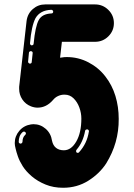

<svg xmlns="http://www.w3.org/2000/svg" viewBox="-20 -865 616 885"><path d="M270.8 0.5Q226.2 0.5 189.9 -14.4Q153.5 -29.2 126.7 -52Q100 -74.8 84.7 -99Q69.8 -122.8 62.4 -144.3Q55 -165.8 52 -179.7Q49 -193.6 49 -193.6Q48 -199.5 48 -205.4Q48 -237.6 69.1 -262.1Q90.1 -286.6 122.8 -291.6L134.2 -292.6Q166.3 -292.6 190.6 -271.3Q214.9 -250 219.8 -216.3Q224.3 -194.6 238.4 -183.4Q252.5 -172.3 274.3 -172.3Q308.4 -172.3 331.7 -212.9Q355 -253.5 355 -318.3Q355 -344.1 345.8 -369.3Q336.6 -394.6 319.3 -411.6Q302 -428.7 278.2 -428.7H275.2Q261.9 -428.7 248 -422.5Q234.2 -416.3 224.3 -404Q193.6 -368.8 153.5 -368.8Q138.1 -368.8 122.8 -374.8Q97.5 -384.7 82.9 -406.7Q68.3 -428.7 68.3 -455.4V-464.9L102.5 -768.3Q106.9 -802 131.4 -823.3Q155.9 -844.6 188.1 -844.6H418.3Q454 -844.6 479.5 -819.3Q505 -794.1 505 -758.4Q505 -722.8 479.5 -697.5Q454 -672.3 418.3 -672.3H265.3L256.9 -599Q261.4 -599.5 264.9 -600Q275.2 -602 287.6 -602Q341.1 -602 387.9 -577.5Q434.7 -553 465.8 -512.4Q497 -472.3 512.1 -422.5Q527.2 -372.8 527.2 -316.8Q528.2 -206.4 469.3 -111.4Q438.6 -64.4 386.9 -31.9Q335.1 0.5 270.8 0.5ZM125.7 -655.9Q129.2 -655.9 132.2 -657.9Q135.1 -659.9 135.1 -664.4Q142.6 -743.1 158.4 -772.3Q173.8 -801 216.8 -803Q220.8 -803 223 -805.2Q225.2 -807.4 225.2 -811.4Q225.2 -814.9 222.5 -817.3Q219.8 -819.8 216.3 -819.8H215.8Q164.9 -817.8 143.6 -781.2Q124.8 -744.6 118.3 -665.3V-664.4Q118.3 -661.4 120.5 -658.9Q122.8 -656.4 125.7 -655.9ZM118.3 -571.8Q121.8 -571.8 124 -573.8Q126.2 -575.7 126.2 -579.2L130.7 -621.3Q130.7 -624.8 128.2 -627Q125.7 -629.2 121.8 -629.2Q118.8 -629.2 116.1 -627Q113.4 -624.8 113.4 -621.8L109.4 -580.2Q109.4 -577.2 111.9 -574.8Q114.4 -572.3 116.8 -571.8ZM338.1 -160.4Q342.6 -160.4 344.6 -163.4Q381.2 -203.5 389.6 -258.4L390.1 -259.9Q390.1 -263.4 387.4 -266.1Q384.7 -268.8 380.7 -268.8Q377.7 -268.3 375.2 -266.6Q372.8 -264.9 372.3 -261.9Q362.9 -209.9 333.2 -175.2Q330.7 -172.3 330.7 -168.8Q330.7 -165.8 332.2 -162.9Q335.1 -160.4 338.1 -160.4ZM74.8 -203Q78.2 -203 80.9 -205.7Q83.7 -208.4 83.7 -211.9Q83.7 -221.3 86.6 -229.2Q89.6 -237.1 96 -243.1Q99.5 -246 99.5 -249.5Q99.5 -253 97 -255.7Q94.6 -258.4 90.6 -258.4H90.1Q87.6 -258.4 84.7 -256.4Q74.3 -247.5 70.3 -235.6Q66.3 -223.8 66.3 -211.9V-210.4Q66.3 -207.4 69.1 -205.2Q71.8 -203 74.8 -203Z"/></svg>

Font: AKL FREE 002
Style: Regular
Weight: 400
Designer: AKL
Foundry: AKL
Version: Version 1.00;August 17, 2024;FontCreator 13.0.0.2675 64-bit